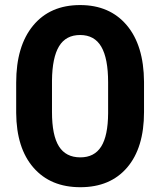

<svg xmlns="http://www.w3.org/2000/svg" viewBox="-20 -741 644 770"><path d="M557.6 -291.5Q557.6 -148.4 490 -69.3Q422.4 9.8 302.2 9.8Q182.6 9.8 114.3 -68.6Q45.9 -147 44.9 -288.1V-409.7Q44.9 -556.2 112.8 -638.4Q180.7 -720.7 301.3 -720.7Q419.9 -720.7 488.3 -639.9Q556.6 -559.1 557.6 -413.1ZM413.6 -410.6Q413.6 -506.8 386.2 -553.7Q358.9 -600.6 301.3 -600.6Q244.1 -600.6 216.8 -555.4Q189.5 -510.3 188.5 -418V-291.5Q188.5 -198.2 216.3 -154.1Q244.1 -109.9 302.2 -109.9Q358.4 -109.9 385.7 -153.1Q413.1 -196.3 413.6 -287.1Z"/></svg>

Font: TypoPRO Roboto
Style: Bold
Weight: 700
Designer: Google
Version: Version 2.136; 2016